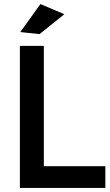

<svg xmlns="http://www.w3.org/2000/svg" viewBox="-20 -926 542 946"><path d="M78 -700V0H499V-107H196V-700ZM179 -906 80 -768 175 -758 297 -856Z"/></svg>

Font: Argentum Sans
Style: Regular
Weight: 400
Designer: Julieta Ulanovsky
Foundry: Julieta Ulanovsky
Version: Version 5.001;March 29, 2019;FontCreator 11.5.0.2425 64-bit